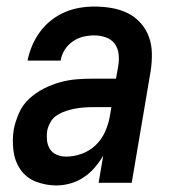

<svg xmlns="http://www.w3.org/2000/svg" viewBox="-20 -558 540 586"><path d="M152 8Q152 8 152 8Q152 8 152 8Q152 8 152 8Q152 8 152 8Q120 8 90 -3.5Q60 -15 42.5 -40.5Q25 -66 21 -98.5Q17 -131 22 -163Q27 -188 38 -213Q49 -238 69 -256.5Q89 -275 113.5 -287.5Q138 -300 163.5 -307Q189 -314 214.5 -316Q240 -318 265 -318H334L341 -357Q344 -375 342 -393Q340 -411 330 -424.5Q320 -438 303 -444Q286 -450 268 -450Q251 -450 234 -446Q217 -442 202 -431.5Q187 -421 177.5 -406Q168 -391 165 -373H64Q69 -397 78 -418.5Q87 -440 101.5 -460Q116 -480 135.5 -495.5Q155 -511 177 -520.5Q199 -530 222 -534Q245 -538 268 -538Q295 -538 321 -533.5Q347 -529 369.5 -518Q392 -507 409 -488Q426 -469 434.5 -445.5Q443 -422 443.5 -395.5Q444 -369 440 -342L382 0H281L295 -83Q284 -64 269 -46.5Q254 -29 235 -16.5Q216 -4 194.5 2Q173 8 152 8ZM182 -80Q205 -80 229 -88.5Q253 -97 271.5 -114.5Q290 -132 300.5 -155.5Q311 -179 315 -202L320 -231H265Q251 -231 237 -230Q223 -229 209.5 -226.5Q196 -224 182 -219.5Q168 -215 155 -207Q142 -199 134.5 -186Q127 -173 124 -159Q122 -144 123.5 -129.5Q125 -115 132.5 -103Q140 -91 153.5 -85.5Q167 -80 182 -80Z"/></svg>

Font: iosevka_custom_sans_ss08 SmBd
Style: Italic
Weight: 600
Italic angle: -10°
Designer: Belleve Invis
Foundry: Belleve Invis
Version: Version 10.3.0; ttfautohint (v1.8.3)